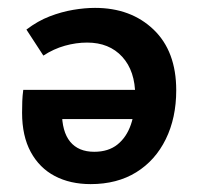

<svg xmlns="http://www.w3.org/2000/svg" viewBox="-20 -454 503 487"><path d="M210 13Q158 13 119 -7.5Q80 -28 58 -68.5Q36 -109 36 -168Q36 -183 36.5 -197Q37 -211 39 -226H137V-171Q137 -120 158 -94.5Q179 -69 219 -69Q255 -69 278 -87.5Q301 -106 312 -138Q323 -170 323 -211Q323 -274 290 -310Q257 -346 201 -346Q173 -346 144.5 -338Q116 -330 90 -313L47 -379Q76 -401 106 -412.5Q136 -424 165.5 -429Q195 -434 221 -434Q312 -434 369.5 -379Q427 -324 427 -225Q427 -155 400.5 -101Q374 -47 325.5 -17Q277 13 210 13ZM51 -152V-226H374L361 -152Z"/></svg>

Font: Ysabeau
Style: Bold
Weight: 700
Designer: Christian Thalmann (Catharsis Fonts)
Version: Version 2.000;gftools[0.9.27.dev2+g8671c4b]